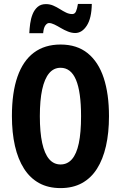

<svg xmlns="http://www.w3.org/2000/svg" viewBox="-20 -953 619 983"><path d="M538 -358Q538 -273 522.5 -205Q507 -137 476.5 -89Q446 -41 399.5 -15.5Q353 10 290 10Q227 10 180.5 -15.5Q134 -41 103 -89.5Q72 -138 56.5 -206Q41 -274 41 -359Q41 -479 69.5 -560.5Q98 -642 153.5 -683.5Q209 -725 290 -725Q374 -725 429 -680.5Q484 -636 511 -554Q538 -472 538 -358ZM184 -358Q184 -276 196 -221Q208 -166 231.5 -138.5Q255 -111 290 -111Q325 -111 348.5 -138Q372 -165 383.5 -219.5Q395 -274 395 -358Q395 -483 369 -544.5Q343 -606 290 -606Q255 -606 231.5 -578Q208 -550 196 -495Q184 -440 184 -358ZM450 -933Q449 -860 424.5 -822Q400 -784 365 -784Q347 -784 328 -791.5Q309 -799 291.5 -809.5Q274 -820 258.5 -827.5Q243 -835 231 -835Q221 -835 212 -822.5Q203 -810 201 -783H130Q131 -806 134.5 -832Q138 -858 147 -880.5Q156 -903 172.5 -917.5Q189 -932 215 -932Q235 -932 252.5 -924.5Q270 -917 286.5 -906.5Q303 -896 318.5 -888.5Q334 -881 350 -881Q363 -881 369 -894.5Q375 -908 379 -933Z"/></svg>

Font: Noto Sans Display ExtraCondensed
Style: Regular
Weight: 400
Width: 2
Version: Version 2.003